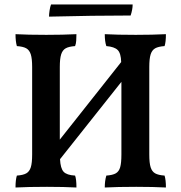

<svg xmlns="http://www.w3.org/2000/svg" viewBox="-20 -831 807 854"><path d="M712 -50Q718 -31 718 3Q663 0 586 0Q503 0 446 3Q446 -27 453 -50Q481 -52 495 -60Q509 -68 514.5 -87Q520 -106 520 -144V-467L247 -123Q249 -82 263 -67Q277 -52 314 -50Q320 -34 320 3Q265 0 189 0Q105 0 49 3Q49 -31 55 -50Q83 -52 97 -60Q111 -68 117 -87Q123 -106 123 -144V-533Q123 -570 117 -589Q111 -608 97 -616Q83 -624 55 -626Q49 -647 49 -679Q103 -676 186 -676Q260 -676 320 -679Q320 -664 319 -650Q318 -636 314 -626Q286 -624 272 -616Q258 -608 252 -589Q246 -570 246 -533V-210L519 -555Q518 -594 503.5 -608.5Q489 -623 453 -626Q446 -646 446 -679Q500 -676 584 -676Q658 -676 718 -679Q718 -644 712 -626Q684 -624 670 -616Q656 -608 650 -589Q644 -570 644 -533V-144Q644 -106 650 -87Q656 -68 670 -60Q684 -52 712 -50ZM561 -762Q395 -762 198 -757Q198 -768 200.5 -784.5Q203 -801 207 -811H570Q570 -789 561 -762Z"/></svg>

Font: Vollkorn SC SemiBold
Style: Regular
Weight: 600
Designer: Friedrich Althausen
Foundry: Friedrich Althausen
Version: Version 4.015